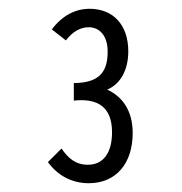

<svg xmlns="http://www.w3.org/2000/svg" viewBox="-20 -656 415 437"><path d="M182 -239C245 -239 282 -285 282 -353C282 -406 257 -437 224 -452C255 -465 272 -498 272 -539C272 -600 237 -636 184 -636C151 -636 121 -620 98 -589L130 -564C145 -584 163 -594 182 -594C207 -594 225 -574 225 -539C225 -500 213 -467 148 -467V-427C203 -433 235 -412 235 -355C235 -308 215 -281 180 -281C152 -281 135 -296 120 -318L89 -287C111 -257 143 -239 182 -239Z"/></svg>

Font: Inconsolata Condensed Thin
Style: Regular
Weight: 100
Width: 3
Monospace: yes
Designer: Raph Levien, Cyreal, Brenton Simpson
Foundry: Raph Levien, Cyreal, Google
Version: Version 3.100